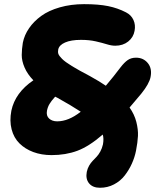

<svg xmlns="http://www.w3.org/2000/svg" viewBox="-20 -721 753 916"><path d="M226.1 19Q178.2 19 138.9 4.4Q99.6 -10.3 72.8 -36.9Q45.9 -63.5 35.4 -104Q24.9 -144.5 34.2 -192.9Q52.2 -278.8 139.2 -337.9Q110.8 -367.2 97.2 -398.9Q83.5 -430.7 83.7 -458.7Q84 -486.8 88.9 -517.1Q96.2 -553.7 118.7 -586.4Q141.1 -619.1 176.8 -645Q212.4 -670.9 265.4 -686Q318.4 -701.2 380.9 -701.2Q449.7 -701.2 495.6 -691.9Q541.5 -682.6 581.1 -662.1Q606 -649.4 616.7 -625.7Q627.4 -602.1 622.1 -574.2Q616.7 -543 591.6 -522.9Q566.4 -502.9 529.8 -502.9Q511.7 -502.9 489.7 -509.8Q467.8 -516.6 436.8 -523.7Q405.8 -530.8 366.2 -530.8Q318.8 -530.8 290.5 -518.3Q262.2 -505.9 257.8 -484.9Q255.4 -473.1 258.5 -463.9Q261.7 -454.6 276.1 -440.2Q290.5 -425.8 322.8 -406Q355 -386.2 409.2 -357.9Q457.5 -331.1 484.9 -312Q522.5 -356.4 555.2 -399.9Q573.2 -423.3 589.6 -434.6Q606 -445.8 628.9 -445.8Q664.1 -445.8 685.3 -419.9Q706.5 -394 698.2 -353Q691.4 -320.3 653.8 -273.9Q605 -215.8 598.1 -208Q621.1 -175.8 630.4 -139.4Q639.6 -103 638.2 -72.5Q636.7 -42 628.9 -2Q622.6 29.8 609.1 59.6Q595.7 89.4 575.2 116Q554.7 142.6 523.9 158.7Q493.2 174.8 457 174.8Q422.4 174.8 405 153.8Q387.7 132.8 394 99.1Q397.5 82.5 405.3 69.1Q413.1 55.7 422.4 46.1Q431.6 36.6 440.9 26.9Q450.2 17.1 458.5 2Q466.8 -13.2 471.2 -32.2Q476.1 -60.1 470.2 -79.1Q404.8 -22.5 349.1 -1.7Q293.5 19 226.1 19ZM204.1 -192.9Q199.7 -168.5 214.4 -155.3Q229 -142.1 252.9 -142.1Q307.1 -142.1 365.2 -188Q320.8 -217.3 254.9 -253.9L243.2 -259.8Q224.6 -239.3 216.1 -224.9Q207.5 -210.4 204.1 -192.9Z"/></svg>

Font: Shantell Sans Bouncy
Style: Italic
Weight: 800
Italic angle: -11.31°
Designer: Stephen Nixon, Anya Danilova, Shantell Martin
Foundry: Arrow Type
Version: Version 1.006;[9816181b4]